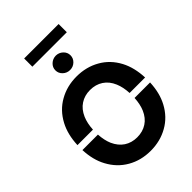

<svg xmlns="http://www.w3.org/2000/svg" viewBox="-308 -1223 1364 1364"><g transform="rotate(-45 374.5 -541.0)"><path d="M34.2 -387.7Q38.6 -491.7 78.6 -566.4Q123 -649.9 200.7 -693.4Q277.8 -737.3 374 -737.3Q470.7 -737.3 547.9 -693.4Q625.5 -649.9 669.9 -566.4Q709.5 -491.2 713.9 -387.7H558.1Q555.2 -448.7 536.1 -493.7Q513.7 -546.9 471.7 -574.2Q430.2 -601.6 374 -601.6Q318.8 -601.6 277.3 -574.2Q235.8 -547.4 212.4 -493.7Q192.9 -447.8 189.9 -387.7ZM200.7 -34.7Q123 -79.1 78.6 -162.1Q38.6 -235.8 34.2 -337.9H189.9Q193.8 -277.3 212.4 -233.9Q236.3 -180.7 277.3 -153.8Q318.8 -126.5 374 -126.5Q430.2 -126.5 471.7 -153.8Q513.2 -180.7 536.1 -233.9Q554.7 -277.8 558.1 -337.9H713.9Q709.5 -235.8 669.9 -161.6Q625.5 -78.1 547.9 -34.7Q470.7 9.3 374 9.3Q277.3 9.3 200.7 -34.7ZM375 -946.3Q406.2 -945.8 428.5 -924.8Q450.7 -903.8 450.7 -874Q450.7 -844.2 428.5 -823Q406.2 -801.8 375 -801.8Q343.8 -801.8 321.3 -823Q298.8 -844.2 298.8 -874Q298.8 -903.8 321.3 -924.8Q343.8 -945.8 375 -946.3ZM201.7 -1090.8H547.9V-1008.3H201.7Z"/></g></svg>

Font: Inter Tight Stencil
Style: Bold
Weight: 700
Designer: Rasmus Andersson
Foundry: rsms
Version: Version 3.004;Glyphs 3.1.2 (3151)